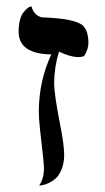

<svg xmlns="http://www.w3.org/2000/svg" viewBox="-20 -577 329 599"><path d="M117.2 -50.8Q117.2 -69.3 105 -171.4Q101.1 -206.5 101.1 -230Q101.6 -324.7 140.1 -407.2Q39.1 -408.7 38.1 -477.1Q38.1 -498 42 -513.4Q45.9 -528.8 52 -536.9Q58.1 -544.9 64 -550Q69.8 -555.2 74.2 -556.2L78.1 -557.1Q85.4 -529.8 109.9 -522.9Q215.3 -519.5 239.3 -496.6Q255.4 -480 255.9 -443.8Q255.4 -421.4 242.2 -401.9Q234.4 -398.9 224.1 -398.9Q197.8 -399.4 164.1 -416Q149.4 -368.2 148.9 -318.8Q148.9 -282.2 168.9 -181.6Q179.7 -127 180.2 -94.2Q180.2 -68.4 172.1 -48.6Q164.1 -28.8 152.6 -19.3Q141.1 -9.8 129.6 -4.9Q118.2 0 109.9 1L102.1 2Q116.7 -19.5 117.2 -50.8Z"/></svg>

Font: Linux Libertine Display O
Style: Regular
Weight: 400
Designer: Philipp H. Poll
Foundry: Philipp H. Poll
Version: Version 5.0.9